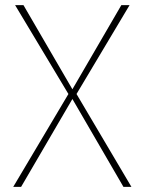

<svg xmlns="http://www.w3.org/2000/svg" viewBox="-20 -731 567 751"><path d="M71.8 -710.9 263.2 -381.8 454.6 -710.9H486.8L279.3 -363.3L494.1 0H462.9L263.2 -343.8L62.5 0H31.7L247.6 -363.3L39.1 -710.9Z"/></svg>

Font: Roboto Condensed Thin
Style: Regular
Weight: 250
Width: 3
Designer: Christian Robertson
Foundry: Google
Version: Version 3.009; 2024